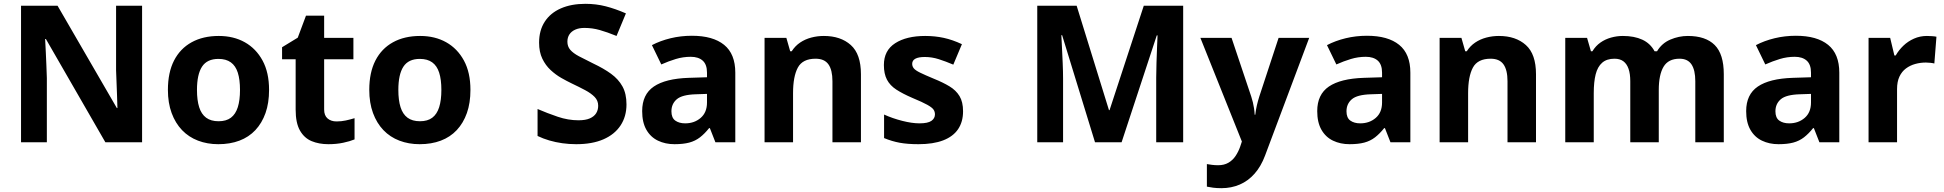

<svg xmlns="http://www.w3.org/2000/svg" viewBox="-20 -744 10167 1004"><path d="M723 0H531L220 -540H216Q218 -506 219.5 -472Q221 -438 222.5 -404Q224 -370 225 -336V0H90V-714H281L591 -179H594Q593 -212 592 -245Q591 -278 589.5 -310.5Q588 -343 587 -376V-714H723Z M1387 -274Q1387 -205.6 1368.5 -153.1Q1349.9 -100.5 1315.5 -63.7Q1281 -27 1232 -8.5Q1183 10 1121.4 10Q1064.2 10 1015.6 -8.5Q967 -27 932 -63.5Q897 -100 877.5 -153Q858 -206 858 -274.2Q858 -364.7 890 -427.3Q922.1 -489.9 981.9 -522.9Q1041.7 -556 1124 -556Q1201.4 -556 1260.2 -523Q1319 -490 1353 -427.3Q1387 -364.7 1387 -274ZM1010 -273.8Q1010 -220 1021.5 -183.5Q1033 -147 1058 -128.5Q1083 -110 1123 -110Q1163 -110 1187.5 -128.5Q1212 -147 1223.5 -183.5Q1235 -220 1235 -273.6Q1235 -328 1223.5 -364Q1212 -400 1187 -418Q1162.1 -436 1122.3 -436Q1063 -436 1036.5 -395.5Q1010 -355 1010 -273.8Z M1740 -109Q1765 -109 1788 -114Q1811 -119 1834 -126V-15Q1810 -5 1774.5 2.5Q1739 10 1697 10Q1648 10 1609.5 -6Q1571 -22 1548.5 -61.5Q1526 -101 1526 -171V-434H1455V-497L1537 -547L1580 -662H1675V-546H1828V-434H1675V-171Q1675 -140 1693 -124.5Q1711 -109 1740 -109Z M2440 -274Q2440 -205.6 2421.5 -153.1Q2402.9 -100.5 2368.5 -63.7Q2334 -27 2285 -8.5Q2236 10 2174.4 10Q2117.2 10 2068.6 -8.5Q2020 -27 1985 -63.5Q1950 -100 1930.5 -153Q1911 -206 1911 -274.2Q1911 -364.7 1943 -427.3Q1975.1 -489.9 2034.9 -522.9Q2094.7 -556 2177 -556Q2254.4 -556 2313.2 -523Q2372 -490 2406 -427.3Q2440 -364.7 2440 -274ZM2063 -273.8Q2063 -220 2074.5 -183.5Q2086 -147 2111 -128.5Q2136 -110 2176 -110Q2216 -110 2240.5 -128.5Q2265 -147 2276.5 -183.5Q2288 -220 2288 -273.6Q2288 -328 2276.5 -364Q2265 -400 2240 -418Q2215.1 -436 2175.3 -436Q2116 -436 2089.5 -395.5Q2063 -355 2063 -273.8Z M3256 -198Q3256 -135 3225 -88Q3194 -41 3135.5 -15.5Q3077 10 2993 10Q2956 10 2920.5 5Q2885 0 2852.5 -9.5Q2820 -19 2791 -33V-174Q2842 -152 2896.5 -133.5Q2951 -115 3005 -115Q3042 -115 3064.5 -125Q3087 -135 3097.5 -152Q3108 -169 3108 -191Q3108 -218 3089.5 -237Q3071 -256 3040 -272.5Q3009 -289 2969 -308Q2944 -320 2915 -336.5Q2886 -353 2859.5 -377.5Q2833 -402 2816 -437Q2799 -472 2799 -521Q2799 -585 2828.5 -630.5Q2858 -676 2912.5 -700Q2967 -724 3041 -724Q3097 -724 3147.5 -711Q3198 -698 3253 -674L3204 -556Q3155 -576 3116 -587Q3077 -598 3036 -598Q3008 -598 2988 -589Q2968 -580 2957.5 -564Q2947 -548 2947 -526Q2947 -501 2962 -483.5Q2977 -466 3007 -450Q3037 -434 3082 -412Q3137 -386 3175.5 -358Q3214 -330 3235 -292Q3256 -254 3256 -198Z M3598 -557Q3708 -557 3766.5 -509.5Q3825 -462 3825 -364V0H3721L3692 -74H3688Q3665 -45 3640.5 -26Q3616 -7 3584.5 1.5Q3553 10 3507 10Q3459 10 3420.5 -8.5Q3382 -27 3360 -65.5Q3338 -104 3338 -163Q3338 -250 3399 -291.5Q3460 -333 3582 -337L3677 -340V-364Q3677 -407 3654.5 -427Q3632 -447 3592 -447Q3552 -447 3514 -435.5Q3476 -424 3438 -407L3389 -508Q3433 -531 3486.5 -544Q3540 -557 3598 -557ZM3619 -251Q3547 -249 3519 -225Q3491 -201 3491 -162Q3491 -128 3511 -113.5Q3531 -99 3563 -99Q3611 -99 3644 -127.5Q3677 -156 3677 -208V-253Z M4288 -556Q4376 -556 4429 -508.5Q4482 -461 4482 -356V0H4333V-319Q4333 -378 4312 -407.5Q4291 -437 4245 -437Q4177 -437 4152 -390.5Q4127 -344 4127 -257V0H3978V-546H4092L4112 -476H4120Q4138 -504 4164 -521.5Q4190 -539 4222 -547.5Q4254 -556 4288 -556Z M5016 -162Q5016 -107 4990 -68.5Q4964 -30 4912 -10Q4860 10 4783 10Q4726 10 4685 2.5Q4644 -5 4603 -22V-145Q4647 -125 4698 -112Q4749 -99 4788 -99Q4832 -99 4850.5 -112Q4869 -125 4869 -146Q4869 -160 4861.5 -171Q4854 -182 4829 -196Q4804 -210 4751 -232Q4700 -254 4667 -275.5Q4634 -297 4618 -327.5Q4602 -358 4602 -404Q4602 -480 4661 -518Q4720 -556 4818 -556Q4869 -556 4915 -546Q4961 -536 5010 -513L4965 -406Q4925 -423 4889 -434.5Q4853 -446 4816 -446Q4783 -446 4766.5 -437Q4750 -428 4750 -410Q4750 -397 4758.5 -386.5Q4767 -376 4791.5 -364Q4816 -352 4864 -332Q4911 -313 4945 -292.5Q4979 -272 4997.5 -241.5Q5016 -211 5016 -162Z M5706 0 5534 -560H5530Q5531 -540 5533 -500Q5535 -460 5537 -414.5Q5539 -369 5539 -332V0H5404V-714H5610L5779 -168H5782L5961 -714H6167V0H6026V-338Q6026 -372 6027.5 -416Q6029 -460 6030.5 -499.5Q6032 -539 6033 -559H6029L5845 0Z M6257 -546H6420L6523 -239Q6528 -224 6531.5 -209Q6535 -194 6537.5 -178Q6540 -162 6541 -144H6544Q6547 -170 6552.5 -193.5Q6558 -217 6565 -239L6666 -546H6826L6595 70Q6574 126 6540.5 164Q6507 202 6463 221Q6419 240 6367 240Q6342 240 6323.5 237.5Q6305 235 6291 232V114Q6302 116 6317.5 118Q6333 120 6350 120Q6381 120 6403.5 107Q6426 94 6441 71.5Q6456 49 6465 23L6474 -4Z M7128 -557Q7238 -557 7296.5 -509.5Q7355 -462 7355 -364V0H7251L7222 -74H7218Q7195 -45 7170.5 -26Q7146 -7 7114.5 1.5Q7083 10 7037 10Q6989 10 6950.5 -8.5Q6912 -27 6890 -65.5Q6868 -104 6868 -163Q6868 -250 6929 -291.5Q6990 -333 7112 -337L7207 -340V-364Q7207 -407 7184.5 -427Q7162 -447 7122 -447Q7082 -447 7044 -435.5Q7006 -424 6968 -407L6919 -508Q6963 -531 7016.5 -544Q7070 -557 7128 -557ZM7149 -251Q7077 -249 7049 -225Q7021 -201 7021 -162Q7021 -128 7041 -113.5Q7061 -99 7093 -99Q7141 -99 7174 -127.5Q7207 -156 7207 -208V-253Z M7818 -556Q7906 -556 7959 -508.5Q8012 -461 8012 -356V0H7863V-319Q7863 -378 7842 -407.5Q7821 -437 7775 -437Q7707 -437 7682 -390.5Q7657 -344 7657 -257V0H7508V-546H7622L7642 -476H7650Q7668 -504 7694 -521.5Q7720 -539 7752 -547.5Q7784 -556 7818 -556Z M8806 -556Q8899 -556 8946.5 -508.5Q8994 -461 8994 -356V0H8845V-319.4Q8845 -377.7 8825 -407.4Q8805 -437 8762.8 -437Q8704 -437 8679 -395Q8654 -353 8654 -273.5V0H8505V-319.1Q8505 -358 8496 -384Q8487 -410 8469 -423.5Q8451 -437 8422.5 -437Q8382 -437 8358 -416Q8334 -395 8324 -355.2Q8314 -315.4 8314 -257.2V0H8165V-546H8279L8299.2 -476H8307Q8324 -504 8349 -521.5Q8373.9 -539 8404.5 -547.5Q8435 -556 8466 -556Q8526 -556 8568 -536.5Q8610 -517 8632 -476H8645Q8670 -518 8714.5 -537Q8759 -556 8806 -556Z M9371 -557Q9481 -557 9539.5 -509.5Q9598 -462 9598 -364V0H9494L9465 -74H9461Q9438 -45 9413.5 -26Q9389 -7 9357.5 1.5Q9326 10 9280 10Q9232 10 9193.5 -8.5Q9155 -27 9133 -65.5Q9111 -104 9111 -163Q9111 -250 9172 -291.5Q9233 -333 9355 -337L9450 -340V-364Q9450 -407 9427.5 -427Q9405 -447 9365 -447Q9325 -447 9287 -435.5Q9249 -424 9211 -407L9162 -508Q9206 -531 9259.5 -544Q9313 -557 9371 -557ZM9392 -251Q9320 -249 9292 -225Q9264 -201 9264 -162Q9264 -128 9284 -113.5Q9304 -99 9336 -99Q9384 -99 9417 -127.5Q9450 -156 9450 -208V-253Z M10056 -556Q10067 -556 10082 -555Q10097 -554 10106 -552L10095 -412Q10088 -414 10074.5 -415.5Q10061 -417 10051 -417Q10022 -417 9995 -409.5Q9968 -402 9946.5 -386Q9925 -370 9912.5 -343.5Q9900 -317 9900 -278V0H9751V-546H9864L9886 -454H9893Q9909 -482 9933 -505Q9957 -528 9988.5 -542Q10020 -556 10056 -556Z"/></svg>

Font: Noto Sans Myanmar
Style: Regular
Weight: 400
Designer: Monotype Design Team
Foundry: Monotype Imaging Inc.
Version: Version 2.107